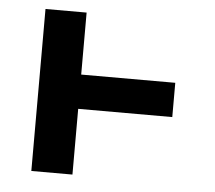

<svg xmlns="http://www.w3.org/2000/svg" viewBox="-43 -567 686 614"><g transform="rotate(5 300.0 -260.0)"><path d="M79 0V-520H211V-321H513V-211H211V0Z"/></g></svg>

Font: Iosevka Aile Extrabold
Style: Regular
Weight: 800
Designer: Belleve Invis
Foundry: Belleve Invis
Version: Version 27.3.5; ttfautohint (v1.8.4)